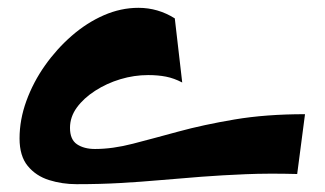

<svg xmlns="http://www.w3.org/2000/svg" viewBox="-20 -445 830 491"><path d="M176 26Q139 26 105.5 15.5Q72 5 51 -20.5Q30 -46 30 -91Q30 -139 47.5 -187Q65 -235 95 -277.5Q125 -320 163.5 -353.5Q202 -387 245.5 -406Q289 -425 334 -425Q384 -425 427 -398L446 -234Q425 -245 404.5 -249Q384 -253 359 -253Q323 -253 288 -242.5Q253 -232 223.5 -213Q194 -194 176.5 -170Q159 -146 159 -118Q159 -88 177 -76Q195 -64 223 -64Q268 -64 320 -77.5Q372 -91 436 -108.5Q500 -126 580 -139.5Q660 -153 760 -153L740 0Q668 -2 608 0.5Q548 3 495 7Q442 11 391.5 15.5Q341 20 288.5 23Q236 26 176 26Z"/></svg>

Font: Marhey Medium
Style: Regular
Weight: 500
Designer: Nur Syamsi & Bustanul Arifin
Foundry: Namelatype
Version: Version 1.000